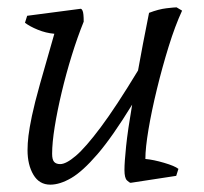

<svg xmlns="http://www.w3.org/2000/svg" viewBox="-20 -486 556 523"><path d="M117 17Q87 17 71 -10Q55 -37 55 -77Q55 -95 57.5 -116Q60 -137 67 -170.5Q74 -204 89 -257.5Q104 -311 128 -394Q105 -396 83 -405Q61 -414 48 -424L54 -443L199 -462Q202 -463 205 -456.5Q208 -450 208 -427Q191 -385 175.5 -335Q160 -285 148 -234.5Q136 -184 129 -140.5Q122 -97 122 -67Q122 -51 127.5 -45Q133 -39 144 -39Q160 -39 186.5 -61.5Q213 -84 254.5 -139.5Q296 -195 356 -294Q362 -328 369.5 -367Q377 -406 386 -451Q412 -461 433.5 -463.5Q455 -466 461 -466L476 -457Q457 -416 439.5 -359.5Q422 -303 407.5 -243.5Q393 -184 384.5 -133.5Q376 -83 376 -53Q398 -51 427 -42.5Q456 -34 466 -26L460 -7L336 12Q333 12 326 5.5Q319 -1 319 -23Q319 -44 323.5 -87.5Q328 -131 340 -201Q286 -113 245.5 -66Q205 -19 174 -1Q143 17 117 17Z"/></svg>

Font: Mate
Style: Italic
Weight: 400
Italic angle: -10.8°
Designer: Eduardo Rodriguez Tunni
Foundry: Eduardo Rodriguez Tunni
Version: Version 1.003; ttfautohint (v1.8.4.7-5d5b);gftools[0.9.24]